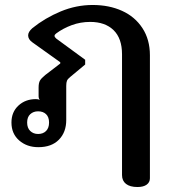

<svg xmlns="http://www.w3.org/2000/svg" viewBox="-20 -581 697 771"><path d="M470 122V-363Q470 -427 436 -460Q402 -493 342 -493Q303 -493 268 -480Q233 -467 206 -447Q199 -442 199 -437Q199 -432 206 -426L322 -341V-322L262 -272Q252 -264 249 -257Q246 -250 246 -236V-99Q246 -50 216.5 -20Q187 10 134 10Q88 10 57 -17Q26 -44 26 -89Q26 -131 54 -157Q82 -183 124 -183Q133 -183 140 -180Q135 -185 135 -195V-229Q135 -248 140.5 -257.5Q146 -267 162 -280L222 -326V-331L110 -411Q93 -423 93 -439Q93 -453 110 -468Q161 -509 223.5 -535Q286 -561 352 -561Q418 -561 470 -537.5Q522 -514 552 -468Q582 -422 582 -359V135Q582 151 569 160.5Q556 170 532 170Q502 170 486 157.5Q470 145 470 122ZM177 -89Q177 -111 165 -122.5Q153 -134 133 -134Q114 -134 101.5 -122.5Q89 -111 89 -89Q89 -67 101.5 -55Q114 -43 133 -43Q153 -43 165 -55Q177 -67 177 -89Z"/></svg>

Font: Maitree SemiBold
Style: Regular
Weight: 600
Designer: CadsonDemak Team
Foundry: CadsonDemak
Version: Version 1.001